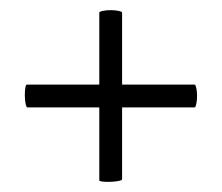

<svg xmlns="http://www.w3.org/2000/svg" viewBox="-20 -379 438 379"><path d="M29 -191Q29 -199 30 -205.5Q31 -212 33 -212H364Q366 -212 367.5 -205Q369 -198 369 -190Q369 -181 367.5 -174Q366 -167 364 -167H34Q32 -167 30.5 -174.5Q29 -182 29 -191ZM195 -20Q176 -20 176 -23V-354Q176 -356 183 -357.5Q190 -359 199 -359Q207 -359 214 -357.5Q221 -356 221 -354V-25Q221 -23 212.5 -21.5Q204 -20 195 -20Z"/></svg>

Font: Cormorant Garamond SemiBold
Style: Italic
Weight: 600
Italic angle: -10°
Designer: Christian Thalmann (Catharsis Fonts)
Foundry: Catharsis Fonts
Version: Version 4.000